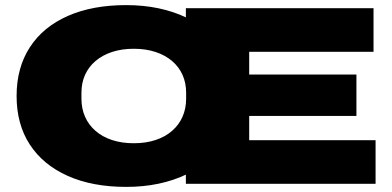

<svg xmlns="http://www.w3.org/2000/svg" viewBox="-20 -720 1534 752"><path d="M474 12Q342 12 245.5 -31Q149 -74 97 -153.5Q45 -233 45 -344Q45 -455 97 -535Q149 -615 245.5 -657.5Q342 -700 474 -700Q542 -700 601 -687.5Q660 -675 708 -652V-688H1443V-517H956V-428H1376V-266H956V-171H1451V0H708V-36Q660 -13 601 -0.5Q542 12 474 12ZM504 -159Q551 -159 589 -171.5Q627 -184 654 -207.5Q681 -231 695 -263Q709 -295 709 -333V-357Q709 -395 695 -426.5Q681 -458 654 -481Q627 -504 589 -516.5Q551 -529 504 -529Q457 -529 419 -516.5Q381 -504 354 -481Q327 -458 313 -426.5Q299 -395 299 -357V-333Q299 -295 313 -263Q327 -231 354 -207.5Q381 -184 419 -171.5Q457 -159 504 -159Z"/></svg>

Font: Archivo SemiBold Expanded Black
Style: Regular
Weight: 900
Width: 7
Version: Version 2.001